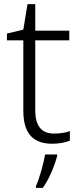

<svg xmlns="http://www.w3.org/2000/svg" viewBox="-20 -679 380 920"><path d="M237.8 -39.1C178.7 -39.1 148.9 -76.2 148.9 -150.9V-485.8H312V-532.2H148.9V-659.2H111.8L91.8 -537.1L13.2 -518.1V-485.8H91.8V-147.9C91.8 -36.1 141.6 9.8 231 9.8C264.2 9.8 294.9 2.9 314.9 -4.9V-50.8C294.9 -43 267.1 -39.1 237.8 -39.1ZM253.9 61H196.3C189.5 102.1 167.5 181.2 152.3 211.9V221.2H185.1C201.2 198.2 215.3 172.9 227.5 144C239.7 115.2 248.5 89.8 253.9 67.9Z"/></svg>

Font: Noto Reveo Sans
Style: Regular
Weight: 300
Designer: Monotype Design Team
Foundry: Monotype Imaging Inc.
Version: Version 2.007